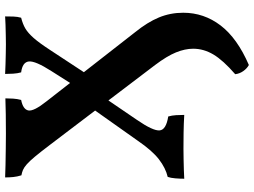

<svg xmlns="http://www.w3.org/2000/svg" viewBox="-138 -580 968 731"><g transform="rotate(-90 345.5 -215.0)"><path d="M463 249Q450 242 440 228Q430 214 428 197Q481 151 503 114Q525 77 525 37Q525 6 511 -28.5Q497 -63 463 -108L160 -507Q132 -544 114.5 -565Q97 -586 85 -596.5Q73 -607 63.5 -611Q54 -615 43 -617Q38 -633 36.5 -648Q35 -663 35 -679Q53 -678 82.5 -677.5Q112 -677 144.5 -676.5Q177 -676 201 -676Q239 -676 276 -676.5Q313 -677 336 -678Q336 -664 335 -648.5Q334 -633 330 -618Q294 -611 290 -590.5Q286 -570 325 -521L588 -184Q626 -137 644 -93.5Q662 -50 662 -1Q662 78 613.5 141.5Q565 205 463 249ZM30 3Q30 -13 31.5 -31Q33 -49 37 -60Q71 -68 104 -93.5Q137 -119 174 -173L300 -351L346 -312L254 -177Q212 -116 214 -91Q216 -66 267 -58Q271 -44 272 -28.5Q273 -13 273 3Q240 1 206 0.5Q172 0 144 0Q125 0 104 0.5Q83 1 63.5 1.5Q44 2 30 3ZM402 -328 355 -369 440 -503Q479 -564 476.5 -588.5Q474 -613 435 -618Q431 -632 430 -648.5Q429 -665 429 -679Q446 -678 466 -677.5Q486 -677 506.5 -676.5Q527 -676 542 -676Q557 -676 577.5 -676.5Q598 -677 617 -677.5Q636 -678 648 -679Q648 -663 647.5 -647.5Q647 -632 643 -618Q619 -612 602 -602Q585 -592 566 -570.5Q547 -549 519 -506Z"/></g></svg>

Font: Vollkorn
Style: Bold
Weight: 700
Designer: Friedrich Althausen
Foundry: Friedrich Althausen
Version: Version 5.000